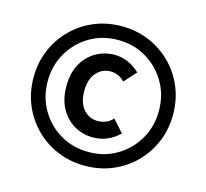

<svg xmlns="http://www.w3.org/2000/svg" viewBox="-103 -817 1015 944"><g transform="rotate(15 405.0 -345.0)"><path d="M405 10Q330 10 265.5 -17Q201 -44 152.5 -92.5Q104 -141 77 -205.5Q50 -270 50 -345Q50 -420 77 -484.5Q104 -549 152.5 -597.5Q201 -646 265.5 -673Q330 -700 405 -700Q480 -700 544.5 -673Q609 -646 657.5 -597.5Q706 -549 733 -484.5Q760 -420 760 -345Q760 -270 733 -205.5Q706 -141 657.5 -92.5Q609 -44 544.5 -17Q480 10 405 10ZM405 -60Q485 -60 549 -98Q613 -136 650.5 -200.5Q688 -265 688 -345Q688 -425 650.5 -489.5Q613 -554 549 -592Q485 -630 405 -630Q325 -630 261 -592Q197 -554 159.5 -489.5Q122 -425 122 -345Q122 -265 159.5 -200.5Q197 -136 261 -98Q325 -60 405 -60ZM217 -345Q217 -413 243.5 -459.5Q270 -506 313 -530.5Q356 -555 407 -555Q444 -555 476.5 -540.5Q509 -526 536 -500L481 -439Q451 -471 409 -471Q366 -471 337 -438Q308 -405 308 -345Q308 -285 337 -252Q366 -219 409 -219Q456 -219 486 -252L541 -191Q514 -164 480.5 -149.5Q447 -135 407 -135Q356 -135 313 -159.5Q270 -184 243.5 -231Q217 -278 217 -345Z"/></g></svg>

Font: Radio Canada Condensed Medium
Style: Regular
Weight: 500
Width: 3
Designer: Charles Daoud, Etienne Aubert Bonn, Alexandre Saumier Demers, Jacques Le Bailly
Foundry: Radio-Canada
Version: Version 2.104; ttfautohint (v1.8.4.7-5d5b);gftools[0.9.28.de